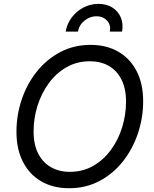

<svg xmlns="http://www.w3.org/2000/svg" viewBox="-20 -972 802 1002"><path d="M340.3 10.3Q257.3 10.3 195.6 -25.4Q133.8 -61 99.9 -127.2Q65.9 -193.4 65.9 -284.2Q65.9 -370.6 93 -451.7Q120.1 -532.7 171.1 -597.2Q222.2 -661.6 293.7 -699.7Q365.2 -737.8 453.1 -737.8Q536.1 -737.8 597.7 -702.1Q659.2 -666.5 693.1 -600.6Q727.1 -534.7 727.1 -443.8Q727.1 -356.9 699.7 -275.6Q672.4 -194.3 621.6 -129.9Q570.8 -65.4 499.5 -27.6Q428.2 10.3 340.3 10.3ZM343.8 -75.2Q412.1 -75.2 466.6 -106.4Q521 -137.7 559.3 -190.4Q597.7 -243.2 617.7 -308.3Q637.7 -373.5 637.7 -441.4Q637.7 -510.7 613.5 -557.6Q589.4 -604.5 547.1 -628.4Q504.9 -652.3 449.7 -652.3Q381.3 -652.3 326.9 -621.1Q272.5 -589.8 234.1 -537.1Q195.8 -484.4 175.5 -419.2Q155.3 -354 155.3 -286.1Q155.3 -217.3 179.4 -170.4Q203.6 -123.5 246.1 -99.4Q288.6 -75.2 343.8 -75.2ZM494.1 -951.7Q536.6 -951.7 566.9 -932.4Q597.2 -913.1 610.6 -880.4Q624 -847.7 617.2 -807.1H553.2Q559.6 -842.3 538.3 -864.7Q517.1 -887.2 483.4 -887.2Q449.7 -887.2 421.4 -864.7Q393.1 -842.3 386.7 -807.1H322.8Q329.6 -847.7 354 -880.4Q378.4 -913.1 414.8 -932.4Q451.2 -951.7 494.1 -951.7Z"/></svg>

Font: Inter 17pt
Style: Italic
Weight: 400
Italic angle: -9.3988°
Version: Version 4.001;git-66647c0bb